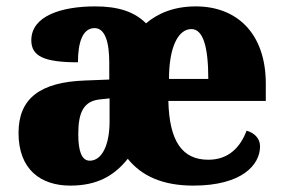

<svg xmlns="http://www.w3.org/2000/svg" viewBox="-20 -571 885 601"><path d="M200 10C283 10 337 -20 380 -74C424 -19 491 10 585 10C736 10 794 -54 794 -113C794 -138 776 -155 752 -162C732 -110 696 -71 632 -71C551 -71 510 -128 507 -255H812V-309C812 -467 721 -551 593 -551C524 -551 474 -529 437 -498C400 -535 349 -551 278 -551C172 -551 78 -521 78 -445C78 -395 118 -376 224 -376C224 -437 238 -483 276 -483C309 -483 322 -439 322 -375V-322L246 -319C107 -314 38 -264 38 -155C38 -39 109 10 200 10ZM632 -324H509C509 -426 539 -480 579 -480C616 -480 632 -424 632 -324ZM261 -68C236 -68 225 -97 225 -151C225 -220 242 -255 294 -260L323 -263V-191C323 -117 299 -68 261 -68Z"/></svg>

Font: Noto Serif Tamil SemiCondensed Black
Style: Italic
Weight: 900
Width: 4
Italic angle: -12°
Designer: Indian Type Foundry, Tom Grace, and the Monotype Design Team
Foundry: Monotype Imaging Inc.
Version: Version 2.003